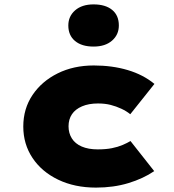

<svg xmlns="http://www.w3.org/2000/svg" viewBox="-20 -844 792 874"><path d="M417 10Q320 10 245 -26Q170 -62 128 -125Q86 -188 86 -268Q86 -349 128 -411.5Q170 -474 242.5 -510Q315 -546 407 -546Q491 -546 561.5 -525Q632 -504 683 -462L573 -324Q556 -338 532.5 -349Q509 -360 483.5 -366.5Q458 -373 426 -373Q384 -373 353.5 -360Q323 -347 307.5 -324Q292 -301 292 -269Q292 -238 307 -214Q322 -190 352 -177Q382 -164 425 -164Q462 -164 489.5 -169.5Q517 -175 538 -184Q559 -193 574 -202L682 -65Q632 -31 564.5 -10.5Q497 10 417 10ZM406 -632Q352 -632 321.5 -657.5Q291 -683 291 -728Q291 -770 322 -797Q353 -824 406 -824Q460 -824 490.5 -799Q521 -774 521 -728Q521 -686 490 -659Q459 -632 406 -632Z"/></svg>

Font: Lexend Giga Black
Style: Regular
Weight: 900
Designer: Bonnie Shaver-Troup, Thomas Jockin
Foundry: Lexend
Version: Version 1.007